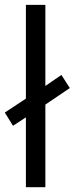

<svg xmlns="http://www.w3.org/2000/svg" viewBox="-22 -780 311 800"><path d="M167 0H85.9V-291L32.2 -255.9L-2 -311L85.9 -369.1V-759.8H167V-421.9L233.9 -467.8L269 -413.1L167 -344.2Z"/></svg>

Font: OpenSans
Style: Regular
Weight: 400
Foundry: Ascender Corporation
Version: Version 1.10